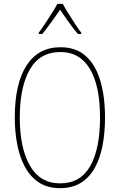

<svg xmlns="http://www.w3.org/2000/svg" viewBox="-20 -970 624 1000"><path d="M527 -358Q527 -283 515 -216.5Q503 -150 475.5 -99Q448 -48 403 -19Q358 10 293 10Q227 10 182 -20Q137 -50 109.5 -101.5Q82 -153 69.5 -219Q57 -285 57 -358Q57 -535 118.5 -629.5Q180 -724 295 -724Q376 -724 427 -678Q478 -632 502.5 -549.5Q527 -467 527 -358ZM83 -358Q83 -199 136 -107Q189 -15 293 -15Q399 -15 450 -105Q501 -195 501 -358Q501 -522 448.5 -610.5Q396 -699 295 -699Q187 -699 135 -607.5Q83 -516 83 -358ZM307 -950Q319 -927 338 -897Q357 -867 375 -839.5Q393 -812 403 -800V-793H386Q363 -819 338 -854.5Q313 -890 293 -919Q273 -891 247.5 -855Q222 -819 200 -793H182V-800Q195 -817 213 -844Q231 -871 249 -899.5Q267 -928 279 -950Z"/></svg>

Font: Noto Sans Khmer Condensed Thin
Style: Regular
Weight: 100
Width: 3
Designer: Danh Hong and the Monotype Design Team
Foundry: Monotype Imaging Inc.
Version: Version 2.004; ttfautohint (v1.8.4.7-5d5b)